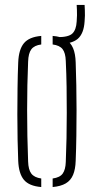

<svg xmlns="http://www.w3.org/2000/svg" viewBox="-20 -750 379 775"><path d="M53.5 -101Q52 -138 51 -186.2Q50 -234.5 50 -288.2Q50 -342 50.8 -395.8Q51.5 -449.5 53.5 -498Q55.5 -550 76.5 -575.5Q97.5 -601 146.5 -605V-570.5Q118.5 -567 106.5 -551Q94.5 -535 93.5 -501Q91.5 -456 90.5 -406.2Q89.5 -356.5 89.5 -304.8Q89.5 -253 90.5 -200.8Q91.5 -148.5 93.5 -98Q94.5 -65 106.5 -49.2Q118.5 -33.5 146.5 -29.5V5Q97.5 1 76.5 -24.2Q55.5 -49.5 53.5 -101ZM192.5 5V-29.5Q222 -33.5 233.2 -49.5Q244.5 -65.5 245.5 -96Q247.5 -142 248.5 -192Q249.5 -242 249.5 -294.5Q249.5 -347 248.8 -399.8Q248 -452.5 245.5 -504Q244.5 -536.5 232.5 -551.8Q220.5 -567 192.5 -570.5V-605Q226 -602.5 245.8 -590.2Q265.5 -578 275 -555.5Q284.5 -533 285.5 -498Q287 -455.5 288 -406.5Q289 -357.5 289 -305.8Q289 -254 288.2 -202Q287.5 -150 285.5 -101Q284.5 -67 275 -44.2Q265.5 -21.5 245.5 -9.8Q225.5 2 192.5 5ZM212.5 -572Q203 -572 195.5 -574L194.5 -600Q199 -600 203.2 -600Q207.5 -600 212.5 -600Q257 -600 272.2 -614.8Q287.5 -629.5 289.5 -663Q290.5 -677 290.8 -688.5Q291 -700 290.5 -710Q290 -720 289.5 -730H321.5Q322 -718.5 322.5 -708.2Q323 -698 322.8 -687.2Q322.5 -676.5 321.5 -664Q318.5 -614.5 293.8 -593.2Q269 -572 212.5 -572Z"/></svg>

Font: Big Shoulders Stencil Text Thin Thin
Style: Regular
Weight: 250
Version: Version 2.001